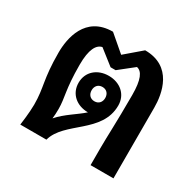

<svg xmlns="http://www.w3.org/2000/svg" viewBox="-118 -644 790 775"><g transform="rotate(30 277.0 -256.0)"><path d="M390.8 0H497.5V-329.2C497.5 -394.2 478.3 -511.7 350 -511.7L275 -447.5L200 -511.7C71.7 -511.7 51.7 -394.2 51.7 -329.2C51.7 -202.5 71.7 -179.2 71.7 -97.5C71.7 -59.2 63.3 0 63.3 0H185C211.7 -99.2 367.5 -134.2 367.5 -264.2C367.5 -315.8 327.5 -349.2 275 -349.2C222.5 -349.2 182.5 -315.8 182.5 -264.2C182.5 -212.5 222.5 -179.2 275 -179.2C242.5 -150 197.5 -125.8 163.3 -86.7C165 -100 165.8 -115.8 165.8 -131.7C165.8 -185 150 -212.5 150 -329.2C150 -400.8 168.3 -431.7 194.2 -436.7L263.3 -382.5H275H286.7L355 -436.7C380 -431.7 395 -400.8 395 -329.2C395 -195.8 390.8 -135 390.8 -79.2ZM275 -297.5C295 -297.5 306.7 -283.3 306.7 -264.2C306.7 -245 295 -230.8 275 -230.8C255 -230.8 243.3 -245 243.3 -264.2C243.3 -283.3 255 -297.5 275 -297.5Z"/></g></svg>

Font: Boon SemiBold
Style: Regular
Weight: 600
Designer: Sungsit Sawaiwan
Foundry: FontUni
Version: Version 2.0